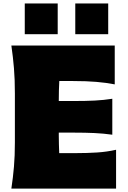

<svg xmlns="http://www.w3.org/2000/svg" viewBox="-20 -1101 748 1121"><path d="M46.4 0Q56.2 -65.4 61.5 -127.7Q66.9 -189.9 66.9 -269.5V-555.2Q66.9 -638.2 61.5 -702.6Q56.2 -767.1 46.4 -835H649.9V-608.4Q599.6 -618.2 542.2 -623Q484.9 -627.9 407.2 -627.9H326.2Q323.2 -574.7 323.2 -512.7V-511.2H408.2Q481.4 -511.2 533.9 -513.9Q586.4 -516.6 635.7 -524.4V-314.5Q584 -321.8 531.5 -324.2Q479 -326.7 408.2 -326.7H323.2V-311.5Q323.2 -283.2 324 -257.3Q324.7 -231.4 325.7 -207H424.3Q488.8 -207 546.6 -210.7Q604.5 -214.4 657.7 -226.6V0ZM419.5 -1080.6H611.8V-901.2H419.5ZM124.6 -1080.6H316.9V-901.2H124.6Z"/></svg>

Font: Pinar-DS3-FD Black
Style: Regular
Weight: 900
Designer: Amin Abedi
Version: Version 3.000